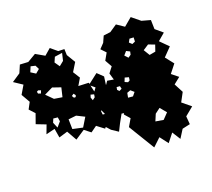

<svg xmlns="http://www.w3.org/2000/svg" viewBox="-105 -672 919 831"><g transform="rotate(-20 354.0 -256.5)"><path d="M421 -63 401 -96 421 -130 399 -155 402 -160 391 -162 370 -124 354 -92 324 -112 307 -131 302 -125 269 -150 241 -130 213 -152 169 -123 143 -169 103 -157 96 -199 55 -189 70 -229 26 -246 42 -291 19 -316 35 -346 12 -386 35 -425 -4 -451 35 -477 50 -512 88 -510 127 -533 167 -510 196 -535 226 -510 254 -509 255 -481 279 -441 255 -402 275 -370 256 -338 303 -336 305 -330 349 -364 375 -339 370 -303 371 -302 381 -317 410 -312 401 -343 421 -369 403 -401 421 -433 400 -455 421 -477 434 -506 466 -510 500 -533 534 -510 571 -541 609 -510 649 -499 650 -457 683 -429 650 -401 687 -364 650 -326 680 -288 650 -250 680 -226 650 -202 672 -160 650 -119 689 -87 650 -55 653 -18 617 -10 593 28 569 -10 539 28 510 -10 474 24ZM239 -497 204 -492 194 -469 210 -446 231 -463ZM112 -484 91 -489 81 -465 103 -451 121 -466ZM553 -454 534 -455 526 -440 538 -429 552 -435ZM518 -402 502 -410 488 -394 502 -379 515 -388ZM630 -393 601 -404 575 -387 592 -359 620 -364ZM86 -380 79 -376 81 -367 93 -363 98 -376ZM185 -358 147 -371 108 -352 138 -322 175 -316ZM324 -307 306 -322 313 -292ZM232 -305 225 -314 215 -307 221 -297H229ZM475 -299 457 -304 450 -286 464 -280 473 -285ZM289 -273 294 -259 306 -268 308 -281 293 -285ZM425 -276 410 -277 408 -265 416 -257 428 -263ZM476 -231 461 -244 445 -238 441 -217 463 -215ZM126 -241 106 -243 99 -226 110 -200 129 -222ZM203 -221 167 -217 168 -172 214 -162 239 -203ZM313 -186 323 -185 314 -205 311 -203ZM578 -100 554 -129 530 -111 517 -80 553 -74Z"/></g></svg>

Font: Rubik Gemstones
Style: Regular
Weight: 400
Designer: Hubert and Fischer, NaN
Foundry: Hubert and Fischer, NaN
Version: Version 2.200